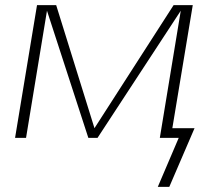

<svg xmlns="http://www.w3.org/2000/svg" viewBox="-20 -540 840 752"><path d="M643 192H598L680 0H606L688 -498L362 0H326L164 -498L82 0H39L125 -520H200L350 -38L660 -520H735L655 -38H742Z"/></svg>

Font: Iosevka Aile XLt Obl
Style: Regular
Weight: 200
Italic angle: -9°
Designer: Belleve Invis
Foundry: Belleve Invis
Version: Version 31.1.0; ttfautohint (v1.8.4)